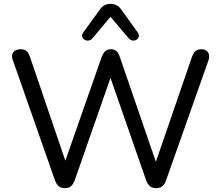

<svg xmlns="http://www.w3.org/2000/svg" viewBox="-20 -967 1144 994"><path d="M316 7Q296 7 284 -3Q272 -13 264 -35L46 -657Q37 -680 48.5 -696Q60 -712 87 -712Q106 -712 117 -703Q128 -694 135 -673L336 -83H300L506 -671Q514 -692 525 -702Q536 -712 554 -712Q573 -712 583.5 -702Q594 -692 601 -670L803 -83H771L974 -673Q981 -693 992 -702.5Q1003 -712 1023 -712Q1046 -712 1057 -696Q1068 -680 1060 -657L840 -34Q833 -13 821 -3Q809 7 789 7Q768 7 756 -3Q744 -13 736 -35L541 -595H563L367 -34Q359 -13 347.5 -3Q336 7 316 7ZM459 -769Q449 -758 437.5 -757Q426 -756 417 -762Q408 -768 405.5 -777.5Q403 -787 411 -799L496 -916Q507 -933 521 -940Q535 -947 552 -947Q569 -947 583 -940Q597 -933 609 -916L693 -799Q701 -787 698.5 -777.5Q696 -768 687.5 -762Q679 -756 667.5 -757Q656 -758 646 -769L552 -880Z"/></svg>

Font: Nunito Medium
Style: Regular
Weight: 500
Designer: Vernon Adams
Foundry: Vernon Adams
Version: Version 3.601